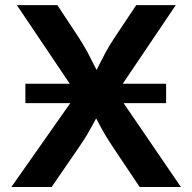

<svg xmlns="http://www.w3.org/2000/svg" viewBox="-20 -748 769 768"><path d="M81.5 -335.4V-413.1H644.5V-335.4ZM25.4 0 323.2 -423.8V-317.9L47.4 -727.5H209.5L293.5 -600.1Q315.9 -565.4 330.3 -538.6Q344.7 -511.7 356.9 -486.6Q369.1 -461.4 383.8 -433.6H348.1Q363.3 -461.4 375.5 -486.3Q387.7 -511.2 402.3 -538.3Q417 -565.4 439.9 -600.1L524.9 -727.5H683.1L412.1 -325.7V-426.8L703.6 0H538.6L433.1 -157.7Q412.6 -188.5 399.9 -210Q387.2 -231.4 377 -251.2Q366.7 -271 353 -295.9H376Q362.8 -271.5 352.3 -251.7Q341.8 -231.9 328.9 -210.2Q315.9 -188.5 294.9 -157.7L186.5 0Z"/></svg>

Font: Inter Cardless
Style: Bold
Weight: 700
Designer: Rasmus Andersson
Foundry: rsms
Version: Version 4.001;git-9221beed3